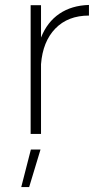

<svg xmlns="http://www.w3.org/2000/svg" viewBox="-20 -542 390 777"><path d="M340 -522V-479Q255 -479 204 -426.5Q153 -374 146 -282V0H104V-521H146V-390Q171 -453 220.5 -486.5Q270 -520 340 -522ZM105 63H144L98 215H66Z"/></svg>

Font: Montserrat arm2 ExtraLight
Style: Regular
Weight: 275
Designer: Julieta Ulanovsky
Foundry: Julieta Ulanovsky
Version: Version 6.000